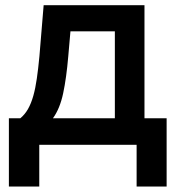

<svg xmlns="http://www.w3.org/2000/svg" viewBox="-20 -549 673 728"><path d="M13.7 158.2V-100.6H57.1Q74.2 -114.7 86.2 -135.7Q98.1 -156.7 106.2 -185.3Q114.3 -213.9 119.6 -251Q125 -288.1 129.4 -335L145.5 -529.3H527.8V-100.6H611.8V158.2H498V0H128.9V158.2ZM180.7 -100.6H415.5V-430.2H247.1L238.8 -335Q231.9 -253.9 219.5 -195.3Q207 -136.7 180.7 -100.6Z"/></svg>

Font: Inter Cardless Tabular Medium
Style: Regular
Weight: 500
Designer: Rasmus Andersson
Foundry: rsms
Version: Version 4.000;git-4fc901f